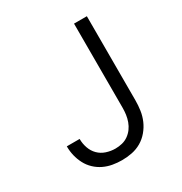

<svg xmlns="http://www.w3.org/2000/svg" viewBox="-161 -789 872 920"><g transform="rotate(-30 275.0 -329.0)"><path d="M251 12Q225 12 199.5 7.5Q174 3 151 -8Q128 -19 109 -37Q90 -55 78 -78Q66 -101 60 -126Q54 -151 54 -177V-178H125V-177Q125 -152 133.5 -127.5Q142 -103 159.5 -85.5Q177 -68 201.5 -60Q226 -52 251 -52Q270 -52 288.5 -56.5Q307 -61 322.5 -72Q338 -83 349 -98Q360 -113 366.5 -131Q373 -149 375.5 -167.5Q378 -186 378 -205V-670H449V-205Q449 -177 445 -149.5Q441 -122 430 -96.5Q419 -71 400.5 -49Q382 -27 358 -13Q334 1 306.5 6.5Q279 12 251 12Z"/></g></svg>

Font: Lode Term
Style: Regular
Weight: 400
Monospace: yes
Designer: Belleve Invis
Foundry: Belleve Invis
Version: Version 29.2.0